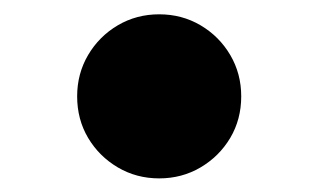

<svg xmlns="http://www.w3.org/2000/svg" viewBox="-20 -408 457 275"><path d="M208 -152.5Q175.5 -152.5 148.8 -168.2Q122 -184 106.2 -210.5Q90.5 -237 90.5 -270Q90.5 -302.5 106.2 -329.2Q122 -356 148.8 -371.8Q175.5 -387.5 208 -387.5Q240.5 -387.5 267.2 -371.8Q294 -356 309.8 -329.2Q325.5 -302.5 325.5 -270Q325.5 -237 309.8 -210.5Q294 -184 267.2 -168.2Q240.5 -152.5 208 -152.5Z"/></svg>

Font: Spartan Thin ExtraBold
Style: Regular
Weight: 800
Version: Version 1.004